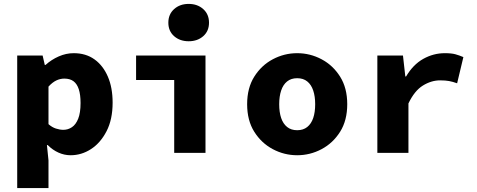

<svg xmlns="http://www.w3.org/2000/svg" viewBox="-20 -782 2440 982"><path d="M68 180V-498H198L209 -450H213Q243 -477 280.5 -493.5Q318 -510 357 -510Q419 -510 463 -478.5Q507 -447 531.5 -390.5Q556 -334 556 -257Q556 -171 525 -111Q494 -51 445.5 -19.5Q397 12 341 12Q309 12 279 -1.5Q249 -15 224 -40H220L228 38V180ZM304 -118Q328 -118 348 -131.5Q368 -145 380 -175Q392 -205 392 -255Q392 -298 383 -325.5Q374 -353 356 -366.5Q338 -380 309 -380Q288 -380 268 -370.5Q248 -361 228 -339V-147Q246 -131 266 -124.5Q286 -118 304 -118Z M871 0V-373H676V-498H1031V0ZM945 -571Q900 -571 870.5 -597Q841 -623 841 -666Q841 -709 870.5 -735.5Q900 -762 945 -762Q990 -762 1019.5 -735.5Q1049 -709 1049 -666Q1049 -623 1019.5 -597Q990 -571 945 -571Z M1500 12Q1434 12 1375.5 -19Q1317 -50 1280.5 -108Q1244 -166 1244 -249Q1244 -332 1280.5 -390Q1317 -448 1375.5 -479Q1434 -510 1500 -510Q1566 -510 1624.5 -479Q1683 -448 1719.5 -390Q1756 -332 1756 -249Q1756 -166 1719.5 -108Q1683 -50 1624.5 -19Q1566 12 1500 12ZM1500 -116Q1531 -116 1551.5 -132.5Q1572 -149 1582 -178.5Q1592 -208 1592 -249Q1592 -289 1582 -319Q1572 -349 1551.5 -365.5Q1531 -382 1500 -382Q1469 -382 1448.5 -365.5Q1428 -349 1418 -319Q1408 -289 1408 -249Q1408 -208 1418 -178.5Q1428 -149 1448.5 -132.5Q1469 -116 1500 -116Z M1910 0V-498H2041L2053 -391H2057Q2093 -452 2145 -481Q2197 -510 2255 -510Q2289 -510 2309 -504.5Q2329 -499 2350 -490L2318 -356Q2296 -364 2277 -367.5Q2258 -371 2231 -371Q2186 -371 2143 -344.5Q2100 -318 2069 -253V0Z"/></svg>

Font: Source Code Pro ExtraBold
Style: Regular
Weight: 800
Monospace: yes
Designer: Paul D. Hunt, Teo Tuominen
Foundry: Adobe Systems Incorporated
Version: Version 1.018;hotconv 1.0.116;makeotfexe 2.5.65601